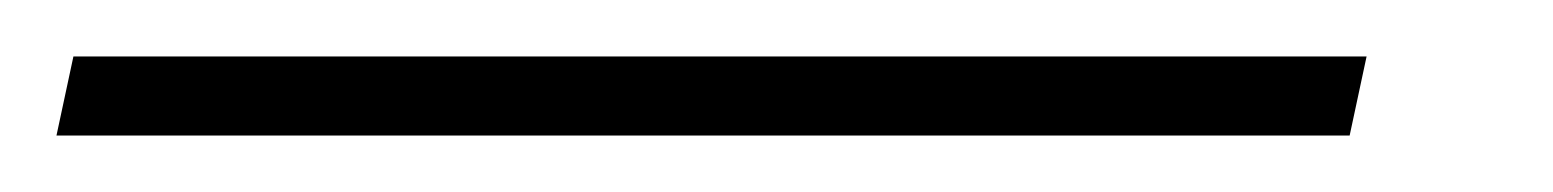

<svg xmlns="http://www.w3.org/2000/svg" viewBox="-46 64 550 68"><path d="M-26 112 -20 84H438L432 112Z"/></svg>

Font: TypoPRO Source Sans Pro
Style: Italic
Weight: 200
Italic angle: -11°
Designer: Paul D. Hunt
Foundry: Adobe Systems Incorporated
Version: Version 1.075;PS 2.000;hotconv 1.0.86;makeotf.lib2.5.63406